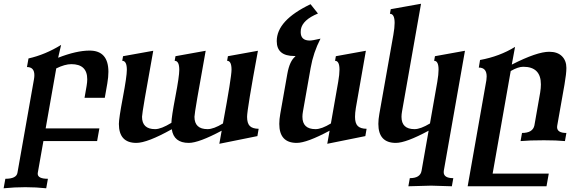

<svg xmlns="http://www.w3.org/2000/svg" viewBox="-44 -762 3138 1037"><path d="M205.6 254.9Q150.9 249 92.8 249Q34.7 249 -24.4 254.9L-15.1 203.6Q44.9 203.6 50.3 170.9L139.6 -334.5Q141.6 -346.2 141.6 -356Q141.6 -399.9 101.6 -399.9L109.9 -446.3Q200.7 -466.8 286.1 -519.5L270 -450.2Q369.1 -488.8 439.9 -488.8Q541.5 -488.8 541.5 -374Q541.5 -346.2 535.6 -311.5L522 -233.9H412.6L423.8 -298.3Q427.2 -317.9 427.2 -334Q427.2 -415.5 341.3 -415.5Q306.6 -415.5 259.8 -392.6L202.6 -68.4H492.7L480.5 0H190.4L160.2 170.9L159.7 176.3Q159.7 203.6 214.8 203.6Z M1140.6 14.6 1153.3 -56.2Q1029.8 9.8 975.6 9.8Q894.5 9.8 883.8 -64Q751.5 9.8 692.4 9.8Q598.1 9.8 598.1 -92.8Q598.1 -122.1 619.6 -235.8Q641.1 -349.6 641.1 -384.8Q641.1 -433.6 616.2 -433.6L620.6 -458.5L783.7 -487.8Q723.1 -154.3 723.1 -131.3Q723.1 -64.5 793.9 -64.5Q826.2 -64.5 881.8 -98.6Q882.3 -130.4 903.3 -240Q924.3 -349.6 924.3 -384.8Q924.3 -433.6 899.4 -433.6L903.8 -458.5L1066.9 -487.8Q1006.3 -154.3 1006.3 -131.3Q1006.3 -64.5 1077.1 -64.5Q1109.9 -64.5 1160.2 -95.2Q1206.5 -345.2 1206.5 -385.7Q1206.5 -433.6 1182.6 -433.6L1187 -458.5L1349.1 -487.8Q1290.5 -170.9 1290.5 -130.9Q1290.5 -96.2 1305.2 -81.5Q1319.8 -66.9 1353 -66.4L1346.2 -26.9Z M1723.6 14.6 1736.3 -56.2Q1613.3 9.8 1558.6 9.8Q1464.4 9.8 1464.4 -92.8Q1464.4 -117.2 1469.7 -147L1507.8 -362.8Q1520.5 -434.1 1551.8 -457.5Q1551.8 -459.5 1545.4 -459.5Q1450.7 -459.5 1450.7 -540Q1450.7 -652.3 1633.3 -739.3L1673.3 -689Q1590.3 -654.8 1581.1 -603.5L1580.1 -588.4Q1580.1 -543 1629.4 -543Q1643.1 -543 1687 -553.2Q1648.4 -478.5 1633.8 -395L1592.3 -160.2Q1589.4 -144.5 1589.4 -131.3Q1589.4 -64.5 1660.2 -64.5Q1692.9 -64.5 1743.2 -95.2L1782.7 -320.3Q1789.6 -359.9 1789.6 -385.7Q1789.6 -433.6 1765.6 -433.6L1770 -458.5L1932.1 -487.8L1877.9 -178.7Q1873.5 -151.4 1873.5 -130.9Q1873.5 -96.2 1888.2 -81.5Q1902.8 -66.9 1936 -66.4L1929.2 -26.9Z M2396.5 244.1 2284.7 240.7 2161.6 244.1 2169.4 200.2Q2226.1 200.2 2232.9 160.2L2271 -56.2Q2148.9 9.8 2093.8 9.8Q1999.5 9.8 1999.5 -92.8Q1999.5 -117.2 2004.9 -147L2080.6 -574.2Q2087.4 -612.8 2087.4 -638.2Q2087.4 -687.5 2062 -687.5L2066.4 -712.4L2230 -741.7L2127.4 -160.2Q2124.5 -144 2124.5 -130.9Q2124.5 -64.5 2194.8 -64.5Q2227.5 -64.5 2278.3 -95.2L2317.9 -320.3Q2324.7 -359.9 2324.7 -385.7Q2324.7 -433.6 2300.8 -433.6L2305.2 -458.5L2467.3 -487.8L2353 160.2L2352.5 168Q2352.5 200.2 2404.3 200.2Z M2907.7 244.1H2481.9L2583 -329.1Q2584.5 -339.8 2584.5 -349.1Q2584.5 -397 2542 -397L2548.8 -438Q2654.8 -457.5 2737.8 -508.8L2720.2 -413.1Q2856 -482.4 2922.4 -482.4Q2966.8 -482.4 2991 -458.5Q3015.1 -434.6 3015.1 -395Q3015.1 -364.3 3004.9 -305.7L2965.8 -84.5L2964.8 -75.7Q2964.8 -43.9 3015.1 -43.9L3007.3 0Q2961.9 -4.4 2893.6 -4.4Q2814.5 -4.4 2767.6 0L2775.4 -43.9Q2833.5 -43.9 2842.3 -84.5L2873.5 -262.2Q2877.4 -286.1 2877.4 -306.2Q2877.4 -401.4 2782.2 -401.4Q2754.4 -401.4 2714.4 -378.4L2616.7 175.8H2919.9Z"/></svg>

Font: Kelvinch
Style: Bold Italic
Weight: 700
Italic angle: -10°
Designer: Paul James Miller
Foundry: High-Logic / Made with FontCreator
Version: Version 3.30 September 23, 2016